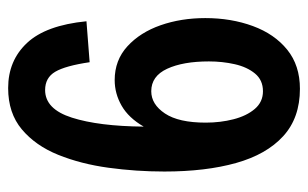

<svg xmlns="http://www.w3.org/2000/svg" viewBox="-166 -596 774 483"><g transform="rotate(-90 221.5 -355.0)"><path d="M239 12Q166 12 120 -30Q74 -72 52.5 -148.5Q31 -225 31 -329Q31 -400 40.5 -469.5Q50 -539 73 -596Q96 -653 137 -687.5Q178 -722 241 -722Q310 -722 354.5 -674.5Q399 -627 409 -525L306 -517Q297 -578 282 -603.5Q267 -629 236 -629Q188 -629 166.5 -561.5Q145 -494 144 -381Q166 -419 196.5 -436.5Q227 -454 261 -454Q311 -454 346 -422Q381 -390 399 -338.5Q417 -287 417 -226Q417 -161 397 -106.5Q377 -52 337.5 -20Q298 12 239 12ZM233 -81Q261 -81 277.5 -101Q294 -121 301 -152Q308 -183 308 -217Q308 -282 289.5 -322Q271 -362 233 -362Q200 -362 177 -327.5Q154 -293 154 -225Q154 -188 162.5 -155Q171 -122 188.5 -101.5Q206 -81 233 -81Z"/></g></svg>

Font: Special Gothic Condensed Medium
Style: Regular
Weight: 500
Width: 3
Designer: Alistair McCready
Foundry: Monolith
Version: Version 1.000; ttfautohint (v1.8.4.7-5d5b)